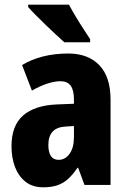

<svg xmlns="http://www.w3.org/2000/svg" viewBox="-20 -788 543 818"><path d="M271 -560Q355 -560 403 -510.5Q451 -461 451 -363V0H340L313 -73H310Q291 -45 271 -26.5Q251 -8 225.5 1Q200 10 164 10Q119 10 89 -13.5Q59 -37 44 -76.5Q29 -116 29 -165Q29 -253 78.5 -296Q128 -339 221 -343L295 -346V-364Q295 -404 281 -423Q267 -442 238 -442Q213 -442 182 -432Q151 -422 116 -402L74 -511Q114 -535 163.5 -547.5Q213 -560 271 -560ZM261 -249Q222 -247 204 -227Q186 -207 186 -171Q186 -139 197 -123Q208 -107 230 -107Q258 -107 276.5 -133Q295 -159 295 -203V-251ZM274 -768Q285 -747 302 -718.5Q319 -690 336 -664Q353 -638 364 -621V-608H254Q241 -620 219.5 -639.5Q198 -659 175 -681.5Q152 -704 131.5 -724.5Q111 -745 100 -758V-768Z"/></svg>

Font: Noto Sans Display Condensed ExtraBold
Style: Regular
Weight: 800
Width: 3
Designer: Monotype Design Team
Foundry: Monotype Imaging Inc.
Version: Version 2.003